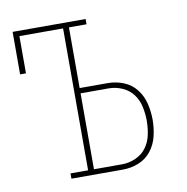

<svg xmlns="http://www.w3.org/2000/svg" viewBox="-65 -583 629 645"><g transform="rotate(-10 250.0 -260.0)"><path d="M128 0V-18H188V-502H39V-375H19V-520H268V-502H208V-295H304Q332 -295 358 -284.5Q384 -274 401 -252Q418 -230 424.5 -202.5Q431 -175 431 -148Q431 -120 424.5 -92.5Q418 -65 401 -43Q384 -21 358 -10.5Q332 0 304 0ZM208 -18H304Q328 -18 350.5 -28Q373 -38 387 -57Q401 -76 406 -100Q411 -124 411 -148Q411 -171 406 -195Q401 -219 387 -238Q373 -257 350.5 -267Q328 -277 304 -277H208Z"/></g></svg>

Font: Iosevka Curly Slab Thin
Style: Regular
Weight: 100
Monospace: yes
Designer: Belleve Invis
Foundry: Belleve Invis
Version: Version 22.1.2; ttfautohint (v1.8.4)